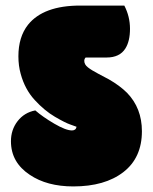

<svg xmlns="http://www.w3.org/2000/svg" viewBox="-20 -670 552 693"><path d="M19.5 -160.2Q19.5 -84 87.4 -39.1Q149.4 2.9 244.6 2.9Q358.4 2.9 425.3 -48.8Q492.2 -100.6 492.2 -196.3Q492.2 -279.8 438.5 -335Q412.1 -361.3 372.6 -383.8Q360.8 -390.1 335.7 -403.3Q310.5 -416.5 297.4 -426.8Q284.2 -437 284.2 -450.2Q284.2 -457.5 289.1 -462.4H364.7Q412.1 -462.4 432.6 -495.1Q449.2 -521.5 449.2 -565.9Q449.2 -610.4 428.7 -649.9H269.5Q136.7 -649.9 81.1 -580.6Q46.4 -536.6 46.4 -466.8Q46.4 -432.6 54.7 -403.3Q69.8 -347.7 105.2 -309.1Q140.6 -270.5 178.2 -248.5Q215.8 -226.6 233.4 -220.7Q251 -214.8 256.3 -212.4Q253.9 -199.2 239.7 -199.2Q217.8 -199.2 176 -223.6Q134.3 -248 107.4 -271.5Q67.4 -263.7 43.5 -232.7Q19.5 -201.7 19.5 -160.2Z"/></svg>

Font: Friends & Family
Style: Regular
Weight: 400
Designer: Sarang Kulkarni, Maithili Shingre, Noopur Datye
Foundry: Ek Type
Version: Version 1.000;hotconv 1.0.117;makeotfexe 2.5.65602